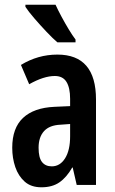

<svg xmlns="http://www.w3.org/2000/svg" viewBox="-20 -786 489 816"><path d="M224 -554Q388 -554 388 -363V0H306L289 -74H287Q263 -32 232.5 -11Q202 10 156 10Q112 10 85 -14Q58 -38 45 -76Q32 -114 32 -158Q32 -242 78 -285Q124 -328 211 -332L278 -335V-366Q278 -413 262.5 -438Q247 -463 213 -463Q166 -463 104 -428L69 -510Q141 -554 224 -554ZM237 -256Q190 -254 167 -228.5Q144 -203 144 -158Q144 -116 158.5 -97.5Q173 -79 200 -79Q235 -79 256.5 -113Q278 -147 278 -207V-259ZM216 -766Q226 -744 241 -716Q256 -688 272 -661.5Q288 -635 301 -618V-606H224Q205 -622 178 -650.5Q151 -679 126 -708Q101 -737 88 -757V-766Z"/></svg>

Font: Noto Sans Sinhala ExtraCondensed SemiBold
Style: Regular
Weight: 600
Width: 2
Designer: Jelle Bosma - Monotype Design Team
Foundry: Monotype Imaging Inc.
Version: Version 2.006; ttfautohint (v1.8.4.7-5d5b)